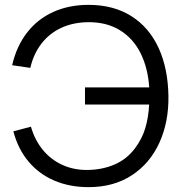

<svg xmlns="http://www.w3.org/2000/svg" viewBox="-20 -755 743 790"><path d="M344.3 15Q266.5 15 203.4 -12Q140.3 -39 97.2 -90.5Q54 -142 35 -214.7L107.3 -233.7Q123.2 -178.3 156.5 -138Q189.8 -97.7 237.2 -76.2Q284.7 -54.8 341.3 -55.7Q402.2 -56.7 452.2 -78.5Q502.2 -100.3 535 -144.3Q564.7 -183.7 577.8 -227.8Q591 -271.8 593.7 -325H329.7V-395.3H594Q588.7 -475.8 558.1 -536.8Q527.5 -597.7 472.5 -631.2Q417.5 -664.7 341.3 -663.7Q280.2 -662.8 231.5 -640.2Q182.8 -617.5 150.4 -575.3Q118 -533.2 104.7 -475.7L30 -486.7Q48 -565 91.3 -620.8Q134.7 -676.7 199.1 -705.8Q263.5 -735 344.3 -735Q447.3 -735 520.7 -688.5Q594 -642 632.7 -557.5Q671.3 -473 673 -360Q674.7 -253.8 636.2 -168.7Q597.8 -83.5 523 -34.2Q448.2 15 344.3 15Z"/></svg>

Font: Hauora
Style: Regular
Weight: 400
Designer: Wayne Shih
Foundry: WCYS
Version: Version 1.001